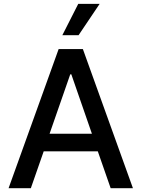

<svg xmlns="http://www.w3.org/2000/svg" viewBox="-20 -984 740 1004"><path d="M141.3 0 208.5 -192.5H491.5L558.6 0H675.1L413.4 -727.3H286.6L24.9 0ZM239.3 -284.8 347.3 -595.2H353L460.6 -284.8ZM306.1 -800.1H391L501.1 -963.8H389.2Z"/></svg>

Font: Margiela Sans Medium
Style: Regular
Weight: 500
Designer: Stefan Endress, Andreas Faust
Version: Version 1.100;FEAKit 1.0